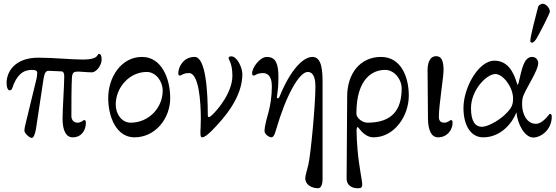

<svg xmlns="http://www.w3.org/2000/svg" viewBox="-20 -717 2957 1022"><path d="M506 -430C496 -430 508 -400 423 -400C357 -400 266 -410 185 -410C55 -410 15 -331 15 -276C15 -250 23 -236 31 -236C39 -236 43 -242 45 -247C68 -318 103 -345 149 -345C169 -345 178 -341 178 -329C178 -319 177 -307 171 -284L119 -70C113 -47 110 -32 110 -20C110 -10 135 17 149 17C159 17 167 -3 172 -34L212 -299C217 -329 224 -341 241 -340L308 -337C318 -337 322 -324 322 -312C322 -262 313 -136 313 -86C313 -19 333 14 367 14C417 14 437 -28 437 -62C437 -73 436 -78 427 -78C424 -78 413 -64 392 -64C378 -64 360 -74 360 -99C360 -159 360 -261 363 -305C365 -333 375 -336 397 -336C411 -336 442 -332 469 -332C493 -332 521 -370 521 -399C521 -422 516 -430 506 -430Z M846 -235C846 -141 770 -64 676 -64C627 -64 596 -111 596 -160C596 -252 669 -334 761 -334C810 -334 846 -284 846 -235ZM696 14C806 14 886 -85 886 -195C886 -299 840 -414 736 -414C625 -414 556 -306 556 -195C556 -97 598 14 696 14Z M1086 -107C1086 -226 1076 -414 1016 -414C955 -414 929 -359 929 -327C929 -317 932 -315 939 -315C946 -315 955 -328 986 -328C1039 -328 1049 -174 1049 -84C1049 -49 1047 -23 1047 -20C1047 -1 1046 14 1056 14C1068 14 1085 1 1110 -24C1174 -89 1270 -199 1270 -322C1270 -359 1241 -417 1212 -417C1198 -417 1197 -413 1197 -406C1197 -400 1217 -379 1217 -314C1217 -226 1141 -134 1107 -103C1097 -94 1095 -94 1091 -94C1086 -94 1086 -102 1086 -107Z M1427 -256C1427 -204 1419 -156 1409 -119C1398 -80 1388 -41 1388 -20C1388 -1 1414 14 1424 14C1438 14 1444 -8 1450 -28C1503 -211 1573 -334 1618 -334C1656 -334 1659 -281 1659 -257C1659 -161 1634 108 1621 161C1614 191 1605 217 1605 231C1604 266 1639 285 1673 285C1689 285 1697 265 1697 235V-278C1697 -341 1693 -414 1643 -414C1592 -414 1524 -341 1469 -205C1464 -193 1462 -194 1459 -194C1456 -194 1453 -197 1454 -201C1459 -238 1462 -255 1462 -307C1462 -376 1449 -414 1400 -414C1365 -414 1322 -359 1322 -327C1322 -317 1325 -315 1332 -315C1339 -315 1348 -328 1379 -328C1425 -328 1427 -277 1427 -256Z M2118 -246C2118 -132 2067 -64 1936 -64C1908 -64 1877 -90 1877 -112C1877 -302 1966 -345 2030 -345C2079 -345 2118 -295 2118 -246ZM1878 -22C1878 -39 1882 -45 1888 -37C1907 -12 1933 14 1968 14C2078 14 2156 -98 2156 -208C2156 -312 2112 -414 2008 -414C1897 -414 1828 -325 1828 -204C1828 -129 1825 209 1825 234C1825 269 1853 285 1883 285C1902 285 1908 283 1908 263C1908 245 1890 164 1883 78C1880 43 1878 7 1878 -22Z M2341 -343C2341 -391 2331 -418 2302 -418C2264 -418 2254 -374 2256 -332L2258 -86C2259 -19 2278 14 2312 14C2362 14 2389 -28 2389 -62C2389 -73 2388 -78 2379 -78C2376 -78 2365 -64 2344 -64C2330 -64 2316 -70 2316 -95C2316 -155 2341 -307 2341 -343Z M2836 -512C2857 -548 2907 -646 2907 -656C2907 -672 2888 -697 2869 -697C2861 -697 2847 -691 2844 -679C2834 -643 2803 -521 2803 -503C2803 -494 2803 -490 2812 -490C2820 -490 2830 -502 2836 -512ZM2711 -193C2711 -156 2702 -140 2668 -107C2634 -74 2575 -42 2545 -42C2512 -42 2487 -68 2487 -141C2487 -238 2570 -323 2617 -323C2657 -323 2711 -254 2711 -193ZM2729 -119C2735 -55 2773 15 2819 15C2858 15 2917 -25 2917 -96C2917 -105 2915 -111 2906 -111C2904 -111 2870 -58 2833 -58C2783 -58 2759 -112 2759 -162C2759 -183 2761 -198 2768 -213C2792 -266 2845 -345 2845 -381C2845 -394 2836 -414 2812 -414C2767 -414 2757 -343 2741 -279C2740 -275 2737 -265 2736 -265C2734 -265 2732 -273 2730 -279C2712 -337 2681 -394 2611 -394C2528 -394 2447 -252 2447 -142C2447 -51 2485 14 2552 14C2646 14 2707 -62 2729 -119Z"/></svg>

Font: EB Garamond SC 08
Style: Regular
Weight: 400
Version: Version 0.016